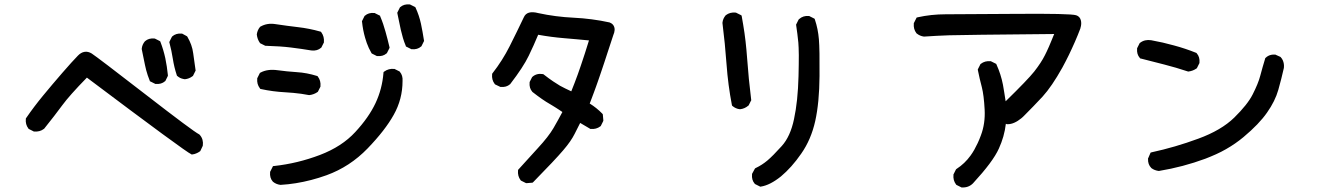

<svg xmlns="http://www.w3.org/2000/svg" viewBox="-20 -778 6040 875"><path d="M851.6 -75.2Q827.1 -85 376 -424.3Q335.4 -382.8 307.9 -351.8Q280.3 -320.8 264.2 -298.8Q230.5 -252.9 181.6 -191.9L180.7 -190.9L179.7 -190.4Q161.1 -176.3 135.7 -178.7H133.8L132.3 -179.7L112.8 -189.5L110.8 -190.4L109.4 -192.4Q95.2 -210.9 97.7 -236.3L98.1 -238.8L99.6 -240.7Q134.8 -292 176.3 -342.3Q217.3 -392.1 263.7 -445.6Q310.1 -499 335 -524.4Q349.1 -539.1 365.2 -541.7Q381.3 -544.4 397.9 -534.2Q424.8 -516.6 643.1 -347.7Q860.8 -179.2 887.2 -166L888.7 -165L890.1 -163.6Q899.4 -153.3 902.8 -140.9Q906.2 -128.4 904.3 -114.7L903.8 -113.3L903.3 -111.8L893.6 -91.3L892.6 -89.4L890.6 -87.9Q886.7 -85 882.6 -82.8Q878.4 -80.6 874.3 -78.9Q870.1 -77.1 865.7 -75.9Q861.3 -74.7 856.4 -74.2L854 -73.7ZM686 -396.5 666.5 -406.2 663.1 -407.7 662.1 -411.1Q657.2 -422.9 653.3 -434.6Q649.4 -446.3 646.2 -458.3Q643.1 -470.2 640.6 -482.4Q633.8 -518.6 626 -553.7V-555.2V-556.6Q627 -565.9 630.6 -574.2Q634.3 -582.5 640.1 -589.4L640.6 -589.8L641.1 -590.3Q657.7 -605 683.6 -602.5H685.5L687 -601.6L706.5 -591.8L710 -589.8L711.4 -586.4Q725.1 -550.8 733.4 -512.7Q741.2 -475.1 745.1 -435.5V-432.6L744.1 -430.2L734.4 -410.6L733.4 -408.7L731.9 -407.7Q715.3 -393.1 689.5 -395.5H687.5ZM821.3 -417Q817.4 -417.5 814 -418.5Q810.5 -419.4 807.1 -420.4Q803.7 -421.4 800.5 -423.1Q797.4 -424.8 794.4 -426.8Q791.5 -428.7 788.6 -431.2L786.6 -432.6L785.6 -435.5Q782.7 -444.3 780 -453.6Q777.3 -462.9 775.1 -472.2Q772.9 -481.4 771 -491Q769 -500.5 767.6 -510.3Q761.7 -547.9 752.4 -582.5L751.5 -585.9L752.9 -589.4L762.7 -608.9L763.7 -610.4L764.6 -611.8Q773.4 -619.6 784.2 -622.8Q794.9 -626 807.6 -625H809.6L811.5 -624L831.1 -613.3L833 -611.8L834.5 -609.4Q844.7 -591.8 851.3 -573.5Q857.9 -555.2 860.4 -535.6Q865.2 -498.5 871.1 -459.5L871.6 -456.5L870.1 -453.6L860.4 -434.1L859.4 -432.1L857.4 -430.7Q849.6 -424.8 841.1 -421.4Q832.5 -418 823.2 -417H822.3Z M1257.8 64.5Q1238.3 62 1224.1 50.3L1223.6 49.8L1223.1 49.3Q1208.5 32.7 1210.9 6.8V4.9L1211.9 3.4L1221.7 -16.1L1224.1 -21L1229.5 -21.5Q1336.4 -33.2 1438 -71.8Q1538.1 -109.9 1599.1 -176.3Q1660.6 -242.7 1691.4 -308.1Q1721.7 -372.6 1727.5 -445.3L1728 -449.7L1731.4 -452.1Q1751 -466.3 1776.4 -463.9H1778.3L1779.8 -462.9L1799.3 -453.1L1801.3 -452.1L1802.2 -450.7Q1816.4 -434.1 1814.5 -408.7Q1814.5 -326.2 1774.4 -254.9Q1735.4 -184.6 1655.3 -101.6Q1574.7 -18.1 1468.3 20.5Q1433.1 33.2 1398.2 42.2Q1363.3 51.3 1328.4 56.9Q1293.5 62.5 1259.3 64.5H1258.3ZM1387.7 -344.7Q1370.6 -348.1 1352.8 -350.6Q1335 -353 1316.9 -354.7Q1298.8 -356.4 1280.3 -357.4Q1223.1 -360.4 1169.9 -372.1L1166 -373L1164.1 -376Q1149.9 -394.5 1152.3 -419.9V-421.9L1153.3 -423.3L1163.1 -442.9L1164.6 -445.8L1167.5 -447.3Q1199.2 -464.4 1245.1 -458Q1266.1 -455.1 1288.1 -452.9Q1310.1 -450.7 1332.5 -449.2Q1356 -447.8 1378.9 -443.4Q1401.9 -439 1423.8 -432.1L1426.8 -431.2L1428.7 -428.7Q1442.9 -410.2 1440.4 -384.8V-382.8L1439.5 -381.3L1429.7 -361.8L1428.7 -359.9L1426.8 -358.4Q1410.6 -347.2 1390.6 -344.7H1389.2ZM1695.8 -523.4 1676.3 -533.2 1673.8 -534.7 1672.4 -537.1Q1666 -547.9 1660.9 -559.1Q1655.8 -570.3 1651.6 -581.8Q1647.5 -593.3 1644 -605.5Q1633.8 -640.6 1629.9 -678.7L1629.4 -681.6L1630.9 -684.1L1640.6 -703.6L1641.6 -705.6L1643.1 -706.5Q1659.7 -721.2 1685.5 -718.8H1687.5L1689 -717.8L1708.5 -708L1711.9 -706.5L1712.9 -703.1Q1720.2 -686 1726.1 -668.7Q1731.9 -651.4 1736.8 -633.8Q1746.6 -599.1 1754.9 -563.5L1755.4 -560.1L1753.9 -557.1L1744.1 -537.6L1743.2 -535.6L1741.7 -534.7Q1725.1 -520 1699.2 -522.5H1697.3ZM1399.9 -547.9Q1353 -555.7 1305.7 -561.5Q1281.7 -564.5 1253.2 -566.4Q1224.6 -568.4 1190.9 -569.3H1189L1187 -570.3L1167.5 -580.1L1165.5 -581.1L1164.1 -583Q1152.8 -599.1 1150.4 -620.1V-621.1V-622.1Q1153.3 -641.1 1164.6 -654.8L1165.5 -656.2L1167 -656.7Q1197.3 -674.3 1235.8 -668Q1287.6 -660.2 1337.9 -654.3Q1389.6 -648.4 1439 -634.3L1442.4 -633.3L1444.3 -630.9Q1458.5 -611.3 1456.1 -585.9V-584L1455.1 -582.5L1445.3 -563L1444.3 -561L1442.9 -560.1Q1426.3 -545.4 1400.4 -547.9ZM1853 -554.7 1833.5 -564.5 1830.1 -565.9 1829.1 -569.3Q1821.8 -586.4 1816.4 -604.7Q1811 -623 1806.6 -642.1Q1798.8 -679.7 1791 -716.8L1790.5 -720.2L1792 -723.1L1801.8 -742.7L1802.7 -744.6L1804.2 -745.6Q1820.8 -760.3 1846.7 -757.8H1848.6L1850.1 -756.8L1869.6 -747.1L1872.6 -745.6L1874 -742.7Q1890.1 -708 1898.4 -669.9Q1906.2 -632.8 1912.1 -594.2L1912.6 -591.3L1911.1 -588.4L1901.4 -568.8L1900.4 -566.9L1898.9 -565.9Q1882.3 -551.3 1856.4 -553.7H1854.5Z M2375.5 55.7 2356 45.9 2354 44.9 2352.5 43Q2338.4 24.4 2340.8 -1L2341.3 -4.4L2343.3 -6.3Q2384.3 -51.3 2432.1 -104Q2479.5 -155.3 2502.4 -194.3Q2523.4 -230.5 2543 -267.6Q2535.2 -272.9 2528.1 -277.6Q2521 -282.2 2513.7 -286.9Q2506.3 -291.5 2499.5 -295.7Q2492.7 -299.8 2485.4 -304.2Q2452.6 -322.8 2407.2 -358.4L2406.2 -358.9L2405.8 -359.9Q2391.1 -376.5 2393.6 -402.3V-404.3L2394.5 -405.8L2404.3 -425.3L2405.3 -426.8L2406.7 -428.2Q2425.8 -444.8 2453.6 -440.4L2456.1 -439.9L2458 -438.5Q2481.9 -419.9 2500.7 -407.2Q2519.5 -394.5 2532.2 -387.2Q2554.7 -375 2583.5 -361.8Q2591.3 -380.9 2598.6 -400.1Q2606 -419.4 2613 -438.7Q2620.1 -458 2626.5 -477.5Q2631.3 -492.2 2636.2 -506.6Q2641.1 -521 2645.8 -535.6Q2650.4 -550.3 2655 -564.9Q2659.7 -579.6 2664.1 -593.8Q2635.3 -596.7 2607.2 -599.1Q2579.1 -601.6 2550.8 -604Q2491.7 -608.9 2432.6 -619.6Q2412.6 -571.3 2389.6 -523.9Q2364.7 -472.2 2305.7 -395.5L2305.2 -394.5L2304.2 -394Q2287.6 -379.4 2261.7 -381.8H2260.3L2258.3 -382.8L2237.8 -392.6L2235.8 -393.6L2234.4 -395.5Q2220.2 -414.1 2222.7 -439.5L2223.1 -442.4L2224.6 -444.3Q2270 -502.4 2302.7 -567.4Q2319.3 -600.1 2335.4 -633.3Q2351.6 -666.5 2367.2 -699.2Q2381.3 -731.9 2433.1 -718.3Q2512.2 -701.2 2594.2 -697.3Q2636.2 -695.3 2677 -689.9Q2717.8 -684.6 2757.8 -675.8L2758.8 -675.3L2759.8 -674.8Q2771 -670.4 2776.4 -661.1Q2781.7 -651.9 2781 -640.9Q2780.3 -629.9 2774.9 -617.7Q2768.1 -597.2 2761.5 -576.9Q2754.9 -556.6 2748.3 -536.9Q2741.7 -517.1 2735.4 -497.3Q2729 -477.5 2722.2 -458Q2717.8 -445.3 2713.6 -432.6Q2709.5 -419.9 2704.8 -407.2Q2700.2 -394.5 2695.8 -381.8Q2691.4 -369.1 2686.5 -356.4Q2681.6 -343.8 2677 -331.1Q2672.4 -318.4 2667.5 -306.2Q2699.2 -286.6 2725.1 -259.8L2727.1 -257.3L2727.5 -253.9L2729.5 -230.5V-227.5L2728.5 -225.1L2718.8 -205.6L2717.8 -203.6L2715.8 -202.1Q2697.3 -188 2671.9 -190.4H2669.9L2668 -191.9L2624 -217.8Q2610.8 -192.9 2598.6 -167.5Q2590.8 -151.9 2577.9 -133.1Q2564.9 -114.3 2546.4 -92.8Q2510.3 -50.3 2410.2 51.8L2407.7 54.2L2404.3 54.7L2380.9 56.6H2377.9Z M3441.9 71.3 3422.4 61.5 3420.4 60.5 3419.4 59.1Q3404.8 42.5 3407.2 16.6V14.6L3408.2 12.7L3419.9 -8.8L3421.9 -11.2L3424.8 -12.7Q3452.6 -25.9 3477.1 -46.4Q3502 -67.4 3542.5 -112.3Q3582 -155.8 3598.6 -235.4Q3616.2 -316.4 3619.1 -431.2Q3619.6 -459.5 3620.1 -483.6Q3620.6 -507.8 3620.4 -526.9Q3620.1 -545.9 3619.6 -560.5Q3619.1 -575.2 3618.2 -584.5Q3614.3 -624 3608.4 -662.6L3607.9 -665.5L3609.4 -668.5L3619.1 -688L3620.1 -689.5L3621.6 -690.9Q3640.1 -707.5 3666 -705.1H3668L3669.4 -704.1L3689 -694.3L3692.4 -692.4L3693.8 -688.5Q3708 -646.5 3711.9 -599.1Q3715.8 -552.2 3714.8 -431.6Q3714.4 -371.1 3709.5 -319.8Q3704.6 -268.6 3695.3 -226.6Q3676.3 -141.6 3631.3 -77.6Q3609.4 -45.9 3586.2 -20Q3563 5.9 3539.1 25.9Q3489.3 65.9 3447.8 72.3L3444.8 72.8ZM3351.6 -280.3Q3342.3 -281.2 3334 -284.9Q3325.7 -288.6 3318.8 -294.4L3316.4 -296.4L3315.4 -299.8Q3297.9 -390.1 3291 -485.8Q3284.2 -580.1 3272.5 -672.4V-673.8V-674.8Q3273.4 -684.1 3277.1 -692.4Q3280.8 -700.7 3286.6 -707.5L3287.1 -708.5L3288.1 -709Q3306.6 -723.1 3332 -720.7H3334L3335.4 -719.7L3355 -710L3359.4 -707.5L3360.4 -703.1Q3363.8 -684.1 3366.9 -665.5Q3370.1 -647 3372.8 -627.9Q3375.5 -608.9 3377.7 -589.8Q3379.9 -570.8 3381.6 -551.8Q3383.3 -532.7 3384.8 -513.2Q3391.6 -418 3403.3 -324.2L3403.8 -321.3L3402.3 -318.8L3392.6 -299.3L3391.6 -297.4L3390.1 -296.4Q3374 -282.7 3353.5 -280.3H3352.5Z M4359.9 75.2 4340.3 65.4 4338.4 64.5 4336.9 62.5Q4322.8 43.9 4325.2 18.6V16.6L4326.2 15.1L4335.9 -4.4L4337.4 -6.8L4339.4 -8.3Q4377 -32.7 4403.3 -69.3Q4412.1 -81.5 4420.2 -95.7Q4428.2 -109.9 4435.8 -126.2Q4443.4 -142.6 4450.2 -161.1Q4470.7 -215.3 4467.3 -278.8Q4463.9 -343.3 4454.6 -380.4Q4444.3 -418.9 4436.5 -458L4436 -461.4L4437.5 -464.4L4447.3 -483.9L4448.2 -485.8L4450.2 -487.3Q4468.8 -501.5 4494.1 -499H4496.1L4497.6 -498L4517.1 -488.3L4520 -486.8L4521.5 -483.4Q4541.5 -439.5 4550.8 -391.6Q4554.2 -373 4557.1 -354Q4560.1 -335 4563 -316.4Q4663.6 -414.6 4693.4 -452.1Q4725.1 -492.7 4741.7 -525.9Q4745.6 -533.2 4750.2 -543.2Q4754.9 -553.2 4760.3 -565.4Q4765.6 -577.6 4771.5 -592Q4777.3 -606.4 4784.2 -623Q4361.3 -619.1 4305.7 -617.2Q4248.5 -615.2 4191.9 -611.3H4190.9H4190.4Q4171.9 -613.8 4157.7 -625.5L4156.7 -626L4156.2 -627Q4142.1 -645.5 4144.5 -670.9V-672.9L4145.5 -674.3L4155.3 -693.8L4157.2 -697.8L4162.1 -699.2Q4223.6 -712.9 4289.6 -712.9Q4354.5 -712.9 4606 -714.8Q4858.9 -716.8 4884.3 -708.5Q4900.9 -703.1 4905.5 -686.5Q4910.2 -669.9 4903.8 -649.9V-649.4V-648.9Q4897.9 -633.3 4891.6 -617.9Q4885.3 -602.5 4878.7 -587.4Q4872.1 -572.3 4865.2 -557.4Q4858.4 -542.5 4851.3 -527.8Q4844.2 -513.2 4836.7 -498.8Q4829.1 -484.4 4821.3 -469.7Q4773.4 -383.8 4731 -337.4Q4710 -314.9 4689.7 -293.9Q4669.4 -272.9 4649.9 -253.4Q4642.1 -245.1 4634.3 -238.8Q4626.5 -232.4 4618.4 -227.3Q4610.4 -222.2 4602.5 -218.8Q4594.7 -215.3 4586.9 -213.6Q4579.1 -211.9 4571.3 -211.9H4569.3L4567.9 -212.4L4564 -213.9Q4560.5 -184.1 4552.5 -156Q4544.4 -127.9 4532.2 -101.1Q4518.6 -70.8 4489.3 -31.5Q4460 7.8 4414.1 57.6Q4403.8 67.9 4391.1 72.5Q4378.4 77.1 4363.3 76.2H4361.8Z M5259.8 1Q5241.2 -1.5 5227.5 -11.7L5227.1 -12.2L5226.6 -12.7Q5210.9 -28.3 5211.9 -54.2V-56.2L5212.9 -57.6L5221.7 -78.1L5223.6 -82.5L5228.5 -84Q5335 -106.9 5440.9 -146Q5545.4 -184.1 5605 -242.2Q5634.8 -271.5 5656 -298.1Q5677.2 -324.7 5689 -348.1Q5701.2 -372.1 5710 -393.6Q5718.8 -415 5723.6 -433.6Q5733.9 -472.7 5745.6 -510.7L5746.1 -513.2L5748 -514.6Q5753.4 -520 5760 -523.4Q5766.6 -526.9 5774.2 -528.3Q5781.7 -529.8 5790.5 -529.3H5792.5L5793.9 -528.3L5813.5 -519.5L5815.4 -518.6L5816.9 -517.1Q5822.8 -510.7 5826.2 -502.9Q5829.6 -495.1 5830.8 -486.8Q5832 -478.5 5831.1 -469.7V-469.2V-468.8Q5819.8 -418.5 5805.7 -368.7Q5791 -316.9 5754.4 -265.1Q5718.3 -212.9 5647 -153.3Q5628.9 -138.2 5609.1 -124.5Q5589.4 -110.8 5567.6 -98.4Q5545.9 -85.9 5522.2 -75.2Q5498.5 -64.5 5473.1 -54.7Q5371.6 -17.1 5262.2 1H5260.7ZM5392.6 -452.6Q5339.8 -470.2 5286.1 -483.9Q5231.9 -497.6 5179.2 -511.2L5176.3 -511.7L5174.3 -514.2Q5159.7 -530.8 5162.1 -556.6V-558.6L5163.1 -560.1L5172.9 -579.6L5173.8 -581.5L5175.8 -583Q5196.8 -599.1 5226.1 -594.7Q5280.3 -585 5330.6 -570.8Q5356 -564 5380.9 -555.7Q5405.8 -547.4 5430.2 -537.6L5432.6 -536.6L5434.1 -534.7Q5448.7 -518.1 5446.3 -492.2V-490.2L5445.3 -488.8L5435.5 -469.2L5434.6 -467.3L5432.6 -465.8Q5416.5 -454.6 5396.5 -452.1H5394.5Z"/></svg>

Font: NaikaiFont
Style: Bold
Weight: 700
Version: Version 1.89